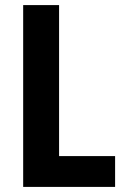

<svg xmlns="http://www.w3.org/2000/svg" viewBox="-20 -734 492 754"><path d="M71 0H432V-121H212V-714H71Z"/></svg>

Font: Noto Sans Thai Looped Condensed
Style: Bold
Weight: 700
Width: 3
Designer: Sasikarn Vongin, Ben Mitchell
Foundry: The Fontpad Ltd
Version: Version 1.001